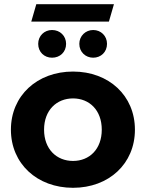

<svg xmlns="http://www.w3.org/2000/svg" viewBox="-20 -887 695 915"><path d="M129 -784H499L523 -867H153ZM228 -612C266 -612 295 -639 295 -678C295 -716 266 -744 228 -744C191 -744 162 -716 162 -678C162 -639 191 -612 228 -612ZM424 -612C461 -612 490 -639 490 -678C490 -716 461 -744 424 -744C388 -744 358 -716 358 -678C358 -639 388 -612 424 -612ZM328 8C499 8 623 -107 623 -269C623 -431 499 -546 328 -546C157 -546 32 -431 32 -269C32 -107 157 8 328 8ZM328 -120C250 -120 190 -176 190 -269C190 -362 250 -418 328 -418C406 -418 465 -362 465 -269C465 -176 406 -120 328 -120Z"/></svg>

Font: Talent SemiBold
Style: Bold
Weight: 700
Designer: Mike Powis
Version: Version 1.001;hotconv 1.0.109;makeotfexe 2.5.65596